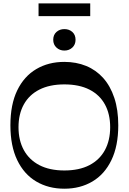

<svg xmlns="http://www.w3.org/2000/svg" viewBox="-20 -1107 762 1137"><path d="M361 10.5Q266.9 10.5 194.7 -32.2Q122.4 -74.8 82 -158.8Q41.6 -242.8 41.6 -365Q41.6 -488.2 82 -571.7Q122.4 -655.2 194.7 -697.8Q266.9 -740.5 361 -740.5Q431.4 -740.5 490 -716.6Q548.6 -692.6 591.1 -645.2Q633.5 -597.8 656.9 -527.6Q680.4 -457.3 680.4 -365Q680.4 -242.8 639.8 -158.8Q599.3 -74.8 527.2 -32.2Q455.1 10.5 361 10.5ZM361 -97.5Q449.1 -97.5 509.6 -129Q570.1 -160.6 601.3 -218.3Q632.4 -276 632.4 -353.7Q632.4 -431.5 601.3 -488.5Q570.1 -545.6 509.6 -576.4Q449.1 -607.2 361 -607.2Q273.9 -607.2 213.3 -576.4Q152.6 -545.6 121.1 -488.5Q89.6 -431.5 89.6 -353.7Q89.6 -276 121.1 -218.3Q152.6 -160.6 213.3 -129Q273.9 -97.5 361 -97.5ZM361.3 -807.6Q333.5 -807.6 314.4 -825.3Q295.2 -843.1 295.2 -871.4Q295.2 -900.8 314.4 -917.8Q333.5 -934.7 361.3 -934.7Q389.4 -934.7 408.4 -917.8Q427.4 -900.8 427.4 -871.4Q427.4 -843.1 408.4 -825.3Q389.4 -807.6 361.3 -807.6ZM208.3 -1011.6V-1086.8H514.3V-1011.6Z"/></svg>

Font: Savate ExtraLight
Style: Regular
Weight: 200
Designer: Max Esnée
Foundry: Plomb Type
Version: Version 2.000